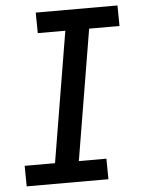

<svg xmlns="http://www.w3.org/2000/svg" viewBox="-53 -777 605 819"><g transform="rotate(-5 250.0 -367.5)"><path d="M378 0H28L27 -88H157L250 -647H132L131 -735H481L482 -647H352L259 -88H377Z"/></g></svg>

Font: Iosevka Semibold Oblique
Style: Regular
Weight: 600
Italic angle: -9°
Monospace: yes
Designer: Belleve Invis
Foundry: Belleve Invis
Version: Version 32.5.0; ttfautohint (v1.8.4)